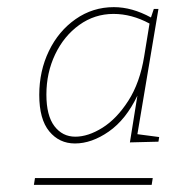

<svg xmlns="http://www.w3.org/2000/svg" viewBox="-20 -719 510 538"><path d="M365 -343 426 -335 424 -322 344 -320 365 -451Q333 -384 285 -350.5Q237 -317 190 -317Q146 -317 118 -351Q90 -385 90 -453Q90 -520 117 -576Q144 -632 192 -665.5Q240 -699 299 -699Q350 -699 403 -670L411 -694H424ZM384 -561 399 -653Q349 -680 298 -680Q245 -680 202 -649Q159 -618 134.5 -566.5Q110 -515 110 -454Q110 -395 132.5 -365.5Q155 -336 191 -336Q227 -336 267 -361Q307 -386 339.5 -436.5Q372 -487 384 -561ZM405 -201H75L78 -220H408Z"/></svg>

Font: Bitter Pro Thin
Style: Italic
Weight: 250
Italic angle: -9°
Designer: Sol Matas, and Bitter project Authors
Foundry: Sol Matas
Version: Version 1.010